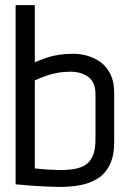

<svg xmlns="http://www.w3.org/2000/svg" viewBox="-20 -720 498 750"><path d="M116 -477V-700H41V0Q46 0 60 1.5Q74 3 92.5 4.5Q111 6 131 7Q151 8 170.5 9Q190 10 205 10Q252 11 292 3.5Q332 -4 362 -23Q392 -42 409 -77Q426 -112 426 -165V-359Q426 -400 412 -429Q398 -458 375 -475.5Q352 -493 323.5 -501.5Q295 -510 266 -510Q236 -510 210 -506Q184 -502 161 -494Q138 -486 116 -477ZM116 -62V-406Q136 -415 157.5 -423Q179 -431 204 -435.5Q229 -440 258 -440Q271 -440 287 -436.5Q303 -433 318.5 -424Q334 -415 343.5 -397.5Q353 -380 353 -352V-176Q353 -145 346.5 -122.5Q340 -100 324.5 -84.5Q309 -69 280 -62Q251 -55 206 -56Q188 -57 171.5 -57.5Q155 -58 143 -59.5Q131 -61 123.5 -61.5Q116 -62 116 -62Z"/></svg>

Font: Advent Pro Medium
Style: Regular
Weight: 500
Designer: VivaRado, Andreas Kalpakidis
Foundry: VivaRado, Andreas Kalpakidis
Version: Version 3.000